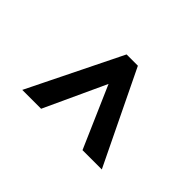

<svg xmlns="http://www.w3.org/2000/svg" viewBox="-118 -833 907 907"><g transform="rotate(-45 335.0 -380.0)"><path d="M576 -340.5V-416L109 -646V-520L434 -370V-385L109 -243.5V-114.5Z"/></g></svg>

Font: Merriweather Sans SemiBold
Style: Regular
Weight: 600
Designer: Eben Sorkin
Foundry: Eben Sorkin
Version: Version 2.001